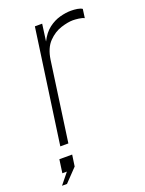

<svg xmlns="http://www.w3.org/2000/svg" viewBox="-133 -592 617 817"><g transform="rotate(-20 176.0 -183.5)"><path d="M53.5 0 126.5 -517H159.5L149 -440Q166.5 -475 191.2 -493.8Q216 -512.5 243 -519.8Q270 -527 293 -527Q307.5 -527 321.5 -524.8Q335.5 -522.5 343.5 -517L338 -477Q329 -482 313 -484Q297 -486 287 -486Q264.5 -486 232.8 -476Q201 -466 174.5 -438.8Q148 -411.5 140.5 -360L90 0ZM3 160 43 110.5H22.5L31 50H89L81.5 101.5L25.5 160Z"/></g></svg>

Font: Public Sans Thin Thin
Style: Italic
Weight: 250
Italic angle: -8°
Version: Version 2.001